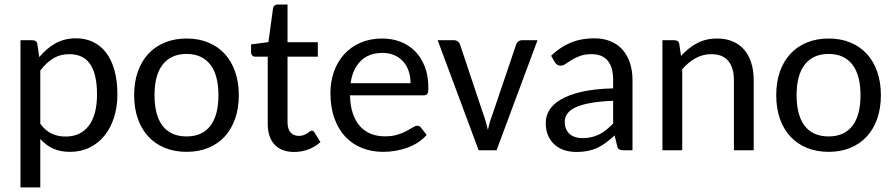

<svg xmlns="http://www.w3.org/2000/svg" viewBox="-20 -652 3878 833"><path d="M68.8 161.1V-477.5H120.1Q129.4 -477.5 135.3 -473.4Q141.1 -469.2 142.1 -460L150.4 -404.3Q180.7 -440.9 219.7 -463.4Q258.8 -485.8 309.6 -485.8Q350.6 -485.8 383.8 -470Q417 -454.1 440.4 -423.3Q463.9 -392.6 476.6 -347.2Q489.3 -301.8 489.3 -242.2Q489.3 -189.5 475.1 -143.8Q460.9 -98.1 434.3 -64.7Q407.7 -31.2 369.6 -12.2Q331.5 6.8 283.7 6.8Q240.2 6.8 209.5 -7.8Q178.7 -22.5 154.8 -48.8V161.1ZM281.2 -417Q241.2 -417 210.7 -398.4Q180.2 -379.9 154.8 -345.7V-115.2Q177.2 -84.5 204.3 -72Q231.4 -59.6 264.6 -59.6Q330.1 -59.6 365.5 -106.9Q400.9 -154.3 400.9 -242.2Q400.9 -288.6 392.8 -321.8Q384.8 -355 369.4 -376.2Q354 -397.5 331.8 -407.2Q309.6 -417 281.2 -417Z M789.6 -484.9Q841.8 -484.9 883.8 -467.5Q925.8 -450.2 955.1 -418.2Q984.4 -386.2 1000.2 -340.8Q1016.1 -295.4 1016.1 -239.3Q1016.1 -182.6 1000.2 -137.2Q984.4 -91.8 955.1 -59.8Q925.8 -27.8 883.8 -10.5Q841.8 6.8 789.6 6.8Q737.3 6.8 695.1 -10.5Q652.8 -27.8 623.3 -59.8Q593.8 -91.8 577.9 -137.2Q562 -182.6 562 -239.3Q562 -295.4 577.9 -340.8Q593.8 -386.2 623.3 -418.2Q652.8 -450.2 695.1 -467.5Q737.3 -484.9 789.6 -484.9ZM789.6 -60.1Q824.2 -60.1 850.1 -72Q876 -84 893.3 -106.9Q910.6 -129.9 919.2 -163.1Q927.7 -196.3 927.7 -238.8Q927.7 -281.2 919.2 -314.5Q910.6 -347.7 893.3 -370.6Q876 -393.6 850.1 -405.8Q824.2 -418 789.6 -418Q754.4 -418 728.3 -405.8Q702.1 -393.6 684.8 -370.6Q667.5 -347.7 658.9 -314.5Q650.4 -281.2 650.4 -238.8Q650.4 -196.3 658.9 -163.1Q667.5 -129.9 684.8 -106.9Q702.1 -84 728.3 -72Q754.4 -60.1 789.6 -60.1Z M1256.3 7.3Q1201.2 7.3 1171.4 -24.4Q1141.6 -56.2 1141.6 -115.2V-406.2H1086.9Q1079.6 -406.2 1074.5 -411.1Q1069.3 -416 1069.3 -425.3V-459.5L1144.5 -469.2L1164.6 -616.2Q1165.5 -623.5 1170.7 -627.9Q1175.8 -632.3 1183.6 -632.3H1227.5V-468.8H1358.9V-406.2H1227.5V-121.1Q1227.5 -91.8 1241 -77.1Q1254.4 -62.5 1275.9 -62.5Q1288.6 -62.5 1297.6 -65.9Q1306.6 -69.3 1313 -73.7Q1319.3 -78.1 1324 -81.5Q1328.6 -85 1332.5 -85Q1336.9 -85 1339.6 -83Q1342.3 -81.1 1344.7 -76.7L1370.1 -35.6Q1348.1 -15.1 1318.4 -3.9Q1288.6 7.3 1256.3 7.3Z M1638.2 -484.9Q1681.2 -484.9 1717.8 -470.7Q1754.4 -456.5 1781.2 -429.2Q1808.1 -401.9 1823.2 -362.3Q1838.4 -322.8 1838.4 -271.5Q1838.4 -251.5 1834 -244.9Q1829.6 -238.3 1817.9 -238.3H1498.5Q1499.5 -193.4 1510.7 -159.9Q1522 -126.5 1541.7 -104.5Q1561.5 -82.5 1588.9 -71.5Q1616.2 -60.5 1649.9 -60.5Q1681.2 -60.5 1704.1 -67.6Q1727.1 -74.7 1743.4 -83.5Q1759.8 -92.3 1771 -99.4Q1782.2 -106.4 1790.5 -106.4Q1795.9 -106.4 1799.8 -104.2Q1803.7 -102.1 1806.6 -98.1L1831.1 -66.9Q1814.9 -47.9 1793.2 -33.9Q1771.5 -20 1746.6 -11Q1721.7 -2 1695.1 2.4Q1668.5 6.8 1642.6 6.8Q1592.8 6.8 1550.8 -9.8Q1508.8 -26.4 1478.3 -58.8Q1447.8 -91.3 1430.7 -138.9Q1413.6 -186.5 1413.6 -248.5Q1413.6 -298.3 1429 -341.6Q1444.3 -384.8 1473.4 -416.7Q1502.4 -448.7 1544.2 -466.8Q1585.9 -484.9 1638.2 -484.9ZM1639.6 -422.4Q1579.6 -422.4 1544.7 -387.2Q1509.8 -352.1 1501 -291H1761.2Q1761.2 -319.8 1752.9 -344Q1744.6 -368.2 1729 -385.5Q1713.4 -402.8 1690.7 -412.6Q1668 -422.4 1639.6 -422.4Z M2134.3 0H2056.6L1878.9 -477.5H1949.7Q1959.5 -477.5 1966.3 -472.2Q1973.1 -466.8 1975.6 -460L2077.6 -154.3Q2084 -137.2 2088.4 -121.1Q2092.8 -105 2096.7 -88.4Q2100.1 -104.5 2104.7 -120.8Q2109.4 -137.2 2116.2 -154.3L2219.7 -460Q2222.7 -467.3 2229.2 -472.4Q2235.8 -477.5 2244.1 -477.5H2312Z M2686 0Q2673.3 0 2666.5 -3.9Q2659.7 -7.8 2657.2 -20L2646.5 -64.5Q2627.9 -47.4 2610.1 -33.9Q2592.3 -20.5 2572.8 -11.2Q2553.2 -2 2530.8 2.7Q2508.3 7.3 2481.4 7.3Q2453.6 7.3 2429.4 -0.2Q2405.3 -7.8 2387 -23.7Q2368.7 -39.6 2358.2 -63.2Q2347.7 -86.9 2347.7 -119.1Q2347.7 -147.5 2363 -173.6Q2378.4 -199.7 2413.1 -220.2Q2447.8 -240.7 2503.4 -253.7Q2559.1 -266.6 2640.1 -268.6V-305.2Q2640.1 -360.8 2616.5 -388.9Q2592.8 -417 2547.4 -417Q2517.1 -417 2496.3 -409.2Q2475.6 -401.4 2460.4 -392.1Q2445.3 -382.8 2434.3 -375Q2423.3 -367.2 2412.1 -367.2Q2403.3 -367.2 2397 -371.6Q2390.6 -376 2386.7 -382.8L2371.1 -410.2Q2410.6 -448.2 2456.3 -467Q2502 -485.8 2557.6 -485.8Q2597.7 -485.8 2628.9 -472.9Q2660.2 -460 2681.2 -436Q2702.1 -412.1 2713.1 -378.9Q2724.1 -345.7 2724.1 -305.2V0ZM2507.3 -52.7Q2528.8 -52.7 2546.9 -57.1Q2564.9 -61.5 2581.1 -69.6Q2597.2 -77.6 2611.6 -89.6Q2626 -101.6 2640.1 -116.2V-214.8Q2583 -212.4 2543 -205.3Q2502.9 -198.2 2477.8 -186.5Q2452.6 -174.8 2441.4 -158.9Q2430.2 -143.1 2430.2 -123.5Q2430.2 -105 2436.3 -91.6Q2442.4 -78.1 2452.6 -69.6Q2462.9 -61 2477.1 -56.9Q2491.2 -52.7 2507.3 -52.7Z M2854 0V-477.5H2905.3Q2914.6 -477.5 2920.4 -473.4Q2926.3 -469.2 2927.2 -460L2934.6 -409.2Q2965.3 -443.4 3003.4 -464.1Q3041.5 -484.9 3091.3 -484.9Q3130.4 -484.9 3159.9 -471.9Q3189.5 -459 3209.5 -435.3Q3229.5 -411.6 3239.7 -378.2Q3250 -344.7 3250 -304.2V0H3164.1V-304.2Q3164.1 -357.4 3139.9 -387.2Q3115.7 -417 3066.4 -417Q3029.8 -417 2998 -399.7Q2966.3 -382.3 2939.9 -351.6V0Z M3575.2 -484.9Q3627.4 -484.9 3669.4 -467.5Q3711.4 -450.2 3740.7 -418.2Q3770 -386.2 3785.9 -340.8Q3801.8 -295.4 3801.8 -239.3Q3801.8 -182.6 3785.9 -137.2Q3770 -91.8 3740.7 -59.8Q3711.4 -27.8 3669.4 -10.5Q3627.4 6.8 3575.2 6.8Q3522.9 6.8 3480.7 -10.5Q3438.5 -27.8 3408.9 -59.8Q3379.4 -91.8 3363.5 -137.2Q3347.7 -182.6 3347.7 -239.3Q3347.7 -295.4 3363.5 -340.8Q3379.4 -386.2 3408.9 -418.2Q3438.5 -450.2 3480.7 -467.5Q3522.9 -484.9 3575.2 -484.9ZM3575.2 -60.1Q3609.9 -60.1 3635.7 -72Q3661.6 -84 3679 -106.9Q3696.3 -129.9 3704.8 -163.1Q3713.4 -196.3 3713.4 -238.8Q3713.4 -281.2 3704.8 -314.5Q3696.3 -347.7 3679 -370.6Q3661.6 -393.6 3635.7 -405.8Q3609.9 -418 3575.2 -418Q3540 -418 3513.9 -405.8Q3487.8 -393.6 3470.5 -370.6Q3453.1 -347.7 3444.6 -314.5Q3436 -281.2 3436 -238.8Q3436 -196.3 3444.6 -163.1Q3453.1 -129.9 3470.5 -106.9Q3487.8 -84 3513.9 -72Q3540 -60.1 3575.2 -60.1Z"/></svg>

Font: Carlito
Style: Regular
Weight: 400
Designer: Lukasz Dziedzic
Foundry: tyPoland Lukasz Dziedzic
Version: Version 1.104